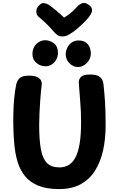

<svg xmlns="http://www.w3.org/2000/svg" viewBox="-20 -1286 801 1314"><path d="M90.8 -707.3Q97.1 -735.2 114.9 -751.8Q132.8 -768.3 180.7 -768.3Q226.3 -768.3 248.2 -750.5Q270 -732.7 265.2 -701.6Q263 -689.3 260.3 -659.9Q257.6 -630.6 254.8 -591.3Q252.1 -552 250.1 -509.8Q248.1 -467.6 248.1 -429.4Q248.1 -329.4 259.7 -265.3Q271.2 -201.2 301.2 -170.8Q331.2 -140.4 386.9 -140.4Q420.9 -140.4 448.4 -155.8Q475.9 -171.2 495.3 -206.6Q514.7 -241.9 524.8 -301.7Q534.9 -361.4 534.9 -451Q534.9 -527 528.9 -592.7Q522.9 -658.4 519.4 -716.1Q517.7 -744.2 534.6 -760.1Q551.4 -776 595.3 -776Q633.4 -776.2 652.8 -765.9Q672.1 -755.7 679.9 -739.4Q687.7 -723.1 688.7 -704.1Q691.7 -675.1 694.2 -647.4Q696.7 -619.7 698.7 -588.4Q700.7 -557.2 701.8 -518.1Q702.9 -479 702.9 -427Q702.9 -338 686.1 -259.5Q669.2 -181 631.9 -120.5Q594.6 -60 533.7 -26Q472.9 8 383.9 8Q299.7 8 243.3 -14.8Q186.9 -37.6 152.6 -78.9Q118.2 -120.3 101 -176.3Q83.8 -232.3 77.9 -299Q74.1 -338 72.2 -389.4Q70.3 -440.9 71.1 -497.6Q71.8 -554.2 76.8 -608.7Q81.8 -663.1 90.8 -707.3ZM292.2 -832.4Q256.9 -832.4 229.5 -855.2Q202.1 -878 202.1 -916.4Q202.1 -946.3 215.1 -967.4Q228.1 -988.4 248.3 -999.5Q268.4 -1010.6 289.1 -1010.6Q323.1 -1010.6 349.9 -988.8Q376.8 -967 376.8 -924.1Q376.8 -899.9 365.2 -878.7Q353.6 -857.4 334.1 -844.9Q314.7 -832.4 292.2 -832.4ZM512.7 -827.4Q480.9 -827.4 455.4 -852.9Q429.9 -878.4 429.9 -915.1Q429.9 -936.6 440 -958.2Q450.1 -979.9 469.8 -994.5Q489.6 -1009.1 516.7 -1009.1Q552.9 -1009.1 571.3 -992.7Q589.7 -976.3 595.7 -955.9Q601.8 -935.4 601.8 -921Q601.8 -896.2 589.3 -874.7Q576.8 -853.1 556.3 -840.3Q535.9 -827.4 512.7 -827.4ZM510.4 -1242.7Q522.7 -1256.4 541.9 -1263.7Q561.2 -1270.9 584 -1255.3Q606.7 -1240.7 609.4 -1223.9Q612.2 -1207.2 601.4 -1188.6Q588.6 -1167 566.7 -1144.2Q544.8 -1121.4 522.1 -1101.4Q499.4 -1081.3 482.4 -1069Q462.4 -1055 445.2 -1045.8Q428 -1036.7 406.9 -1036.7Q385.2 -1036.7 371.7 -1047Q358.1 -1057.3 346.2 -1071Q326.6 -1095.2 301.1 -1120Q275.7 -1144.8 242.4 -1173.1Q228.9 -1185.4 228.4 -1206.7Q227.9 -1228 244.9 -1246.8Q262.9 -1266.3 280.1 -1264.8Q297.2 -1263.2 311.8 -1254.1Q336.2 -1238.1 367 -1211.9Q397.8 -1185.8 419 -1165.1Q435.8 -1175.9 451.3 -1187.4Q466.9 -1199 481.7 -1212.9Q496.4 -1226.9 510.4 -1242.7Z"/></svg>

Font: Playpen Sans
Style: Regular
Weight: 400
Designer: Laura Meseguer, Veronika Burian, José Scaglione, Kostas Bartsokas, Vera Evstafieva, Tom Grace, Yorlmar Campos
Foundry: TypeTogether
Version: Version 2.000